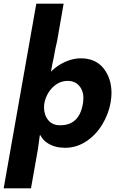

<svg xmlns="http://www.w3.org/2000/svg" viewBox="-51 -795 659 1047"><path d="M317 -354Q358 -354 381 -327Q404 -300 404 -260Q404 -251 402 -235Q392 -171 360 -141Q328 -111 275 -112Q235 -112 212 -140Q189 -168 189 -210Q189 -243 206 -277Q223 -311 252.5 -332.5Q282 -354 317 -354ZM-31 232H118L156 17L166 -57H170Q182 -31 210 -13.5Q238 4 273 9Q293 11 303 11Q366 11 419 -24Q472 -59 506.5 -116Q541 -173 552 -235Q557 -265 557 -287Q557 -368 513.5 -422.5Q470 -477 389 -477Q373 -477 356 -474Q319 -467 285 -448Q251 -429 227 -404Q233 -443 242 -481Q250 -529 260 -569L296 -775H147Z"/></svg>

Font: Geom Bold
Style: Bold Italic
Weight: 700
Italic angle: -10°
Version: Version 1.102